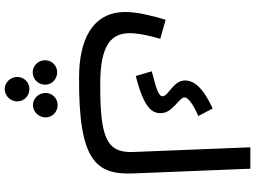

<svg xmlns="http://www.w3.org/2000/svg" viewBox="-154 -593 1084 816"><g transform="rotate(90 388.0 -185.0)"><path d="M310 21C665 23 724 -51 717 -212L697 -707H606L626 -208C630 -96 565 -68 335 -69C165 -69 121 -120 121 -195C121 -237 136 -294 145 -324L64 -347C49 -297 31 -230 31 -176C31 -34 152 21 310 21ZM303 -220C440 -255 461 -289 461 -326C461 -377 394 -404 394 -427C394 -442 418 -461 473 -486L441 -547C349 -504 322 -466 322 -429C322 -379 389 -359 389 -334C389 -317 358 -307 283 -288ZM426 217C456 217 479 192 479 163C479 135 456 112 426 112C398 112 375 135 375 163C375 192 398 217 426 217ZM287 218C317 218 340 194 340 165C340 137 317 114 287 114C259 114 236 137 236 165C236 194 259 218 287 218ZM358 337C388 337 411 312 411 284C411 255 388 232 358 232C330 232 307 255 307 284C307 312 330 337 358 337Z"/></g></svg>

Font: Noto Sans Arabic ExtCond Med
Style: Regular
Weight: 500
Width: 2
Designer: Monotype Design Team, Nadine Chahine, Nizar Qandah and Khaled Hosny
Foundry: Monotype Imaging Inc.
Version: Version 2.012